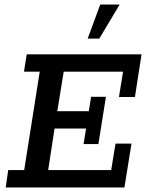

<svg xmlns="http://www.w3.org/2000/svg" viewBox="-20 -821 640 841"><path d="M5 0 16 -76H86L154 -507H85L97 -583H600L571 -396H501L519 -507H259L231 -334H369L379 -397H444L411 -190H346L357 -258H219L191 -76H467L486 -192H556L525 0ZM364 -652 419 -801H504L415 -652Z"/></svg>

Font: Rokkitt Medium
Style: Italic
Weight: 500
Italic angle: -9°
Designer: Vernon Adams
Foundry: Vernon Adams
Version: Version 3.103